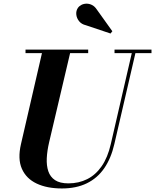

<svg xmlns="http://www.w3.org/2000/svg" viewBox="-20 -1023 854 1057"><path d="M320.5 14.5Q239 14.5 181.8 -12.5Q124.5 -39.5 100.5 -93.8Q76.5 -148 95.5 -230L215.5 -750H370.5L250.5 -240Q239.5 -193 237.5 -152.2Q235.5 -111.5 246 -80.2Q256.5 -49 283.2 -31.2Q310 -13.5 356.5 -13.5Q413.5 -13.5 460 -36.8Q506.5 -60 539.8 -108Q573 -156 590 -230L710 -750H730L609.5 -230Q591.5 -151.5 553.8 -96.8Q516 -42 457.8 -13.8Q399.5 14.5 320.5 14.5ZM120.5 -730.5V-750H465.5V-730.5ZM610.5 -730.5V-750H814V-730.5ZM588.5 -838.5 453 -884Q429 -889.5 415.5 -906.2Q402 -923 400 -943Q398 -963 408.5 -979Q415.5 -989.5 428 -996Q440.5 -1002.5 456 -1002.8Q471.5 -1003 486.5 -995.5Q501.5 -988 513 -970.5L598.5 -851Z"/></svg>

Font: Bodoni Moda
Style: Bold Italic
Weight: 700
Italic angle: -13°
Version: Version 2.004